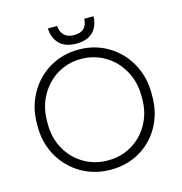

<svg xmlns="http://www.w3.org/2000/svg" viewBox="-125 -976 1048 1106"><g transform="rotate(-15 399.0 -423.0)"><path d="M57 -330V-349Q57 -447 102 -527.5Q147 -608 225 -654Q303 -700 398 -700Q494 -700 572 -654Q650 -608 695 -527.5Q740 -447 740 -349V-330Q740 -231 696 -152Q652 -73 575 -28Q498 17 402 17Q305 17 226.5 -28.5Q148 -74 102.5 -153.5Q57 -233 57 -330ZM680 -330V-349Q680 -432 642.5 -499.5Q605 -567 540.5 -605.5Q476 -644 397 -644Q319 -644 255 -605Q191 -566 154 -498.5Q117 -431 117 -349V-330Q117 -248 154 -181.5Q191 -115 255.5 -77Q320 -39 399 -39Q478 -39 542 -77Q606 -115 643 -181.5Q680 -248 680 -330ZM260 -863H315Q317 -829 337.5 -808Q358 -787 398 -787Q437 -787 456.5 -807.5Q476 -828 477 -863H532Q530 -803 495.5 -769.5Q461 -736 397 -736Q331 -736 296.5 -771Q262 -806 260 -863Z"/></g></svg>

Font: Bellota Text
Style: Regular
Weight: 400
Designer: Kemie Guaida
Foundry: Kemie Guaida
Version: Version 4.001